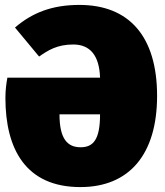

<svg xmlns="http://www.w3.org/2000/svg" viewBox="-20 -739 671 781"><path d="M303 -719C193 -719 112 -688 41 -627L139 -509C175 -534 212 -558 278 -558C346 -558 384 -514 387 -423H10C6 -401 2 -373 2 -341C2 -131 86 22 307 22C505 22 619 -110 619 -349C619 -590 506 -719 303 -719ZM308 -140C255 -140 222 -173 222 -274H387C387 -172 360 -140 308 -140Z"/></svg>

Font: Fira Sans Ultra
Style: Regular
Weight: 950
Designer: Carrois Corporate & Edenspiekermann AG
Foundry: Carrois Corporate GbR & Edenspiekermann AG
Version: Version 4.203;PS 004.203;hotconv 1.0.88;makeotf.lib2.5.64775